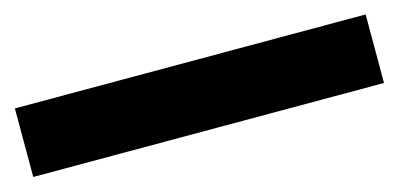

<svg xmlns="http://www.w3.org/2000/svg" viewBox="-30 -28 668 322"><g transform="rotate(-15 304.5 132.5)"><path d="M0 192V73H609V192Z"/></g></svg>

Font: Exo Thin
Style: Bold
Weight: 700
Version: Version 2.000